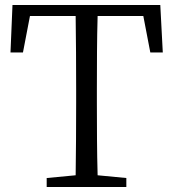

<svg xmlns="http://www.w3.org/2000/svg" viewBox="-20 -749 693 769"><path d="M554 -685H371Q369 -614 368.5 -540.5Q368 -467 368 -392V-337Q368 -265 368.5 -192Q369 -119 371 -47L486 -36V0H167V-36L283 -47Q284 -118 284.5 -191Q285 -264 285 -337V-392Q285 -466 284.5 -539.5Q284 -613 283 -685H100L72 -539H22L30 -729H622L632 -539H582Z"/></svg>

Font: Shippori Mincho TTF
Style: Regular
Weight: 400
Version: Version 2.100